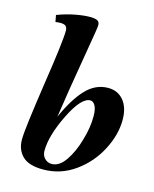

<svg xmlns="http://www.w3.org/2000/svg" viewBox="-112 -805 710 887"><g transform="rotate(15 243.5 -361.5)"><path d="M50 -102Q50 -129 58.5 -196Q67 -263 83 -372Q116 -587 116 -639Q116 -655 108 -661.5Q100 -668 83 -668Q73 -668 59 -666L53 -698Q95 -714 136.5 -722Q178 -730 208 -730Q231 -730 242.5 -724.5Q254 -719 254 -703Q255 -695 236 -586Q197 -358 181 -246Q222 -338 268 -386.5Q314 -435 374 -435Q421 -435 448.5 -401Q476 -367 476 -309Q476 -238 437.5 -164Q399 -90 331 -41.5Q263 7 179 7Q111 7 80.5 -23Q50 -53 50 -102ZM324 -176Q342 -236 342 -290Q342 -324 332.5 -341Q323 -358 309 -358Q266 -358 215 -254.5Q164 -151 164 -78Q164 -56 178 -42Q192 -28 211 -28Q248 -28 277.5 -71.5Q307 -115 324 -176Z"/></g></svg>

Font: Unna
Style: Bold Italic
Weight: 700
Italic angle: -8.05°
Designer: Jorge de Buen Unna
Foundry: Omnibus-Type
Version: Version 2.008